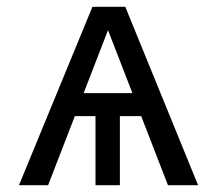

<svg xmlns="http://www.w3.org/2000/svg" viewBox="-20 -547 640 567"><path d="M476 0 397 -204H334V0H262V-204H201L122 0H36L253 -527H350L565 0ZM227 -272H371L299 -458Z"/></svg>

Font: Fira Mono
Style: Regular
Weight: 400
Designer: Carrois Corporate & Edenspiekermann AG
Foundry: Carrois Corporate GbR & Edenspiekermann AG
Version: Version 3.206;PS 003.206;hotconv 1.0.70;makeotf.lib2.5.58329